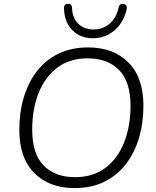

<svg xmlns="http://www.w3.org/2000/svg" viewBox="-20 -956 799 984"><path d="M362 8Q233 8 156 -69Q79 -146 79 -291Q79 -381 102 -457.5Q125 -534 169.5 -591.5Q214 -649 280 -681Q346 -713 431 -713Q561 -713 638 -636Q715 -559 715 -414Q715 -325 692 -248Q669 -171 624 -113.5Q579 -56 513.5 -24Q448 8 362 8ZM364 -48Q457 -48 520.5 -96Q584 -144 616.5 -227Q649 -310 649 -413Q649 -537 590.5 -597Q532 -657 428 -657Q337 -657 273.5 -609Q210 -561 177.5 -478.5Q145 -396 145 -292Q145 -168 203.5 -108Q262 -48 364 -48ZM456 -760Q392 -760 351 -801Q310 -842 308 -912Q306 -934 327 -936Q348 -939 349 -916Q351 -864 381 -834.5Q411 -805 459 -805Q508 -805 542 -834.5Q576 -864 588 -918Q593 -939 613 -936Q622 -935 627 -927.5Q632 -920 629 -907Q612 -838 565 -799Q518 -760 456 -760Z"/></svg>

Font: Nunito Light
Style: Italic
Weight: 300
Italic angle: -9°
Designer: Vernon Adams
Foundry: Vernon Adams
Version: Version 3.601; ttfautohint (v1.8.2.53-6de2)